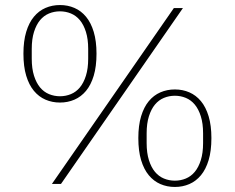

<svg xmlns="http://www.w3.org/2000/svg" viewBox="-20 -730 932 762"><path d="M186 0 670 -698H706L222 0ZM218 -323Q187 -323 160.5 -334.5Q134 -346 114.5 -369.5Q95 -393 84 -429.5Q73 -466 73 -517Q73 -567 84 -603.5Q95 -640 114.5 -663.5Q134 -687 160.5 -698.5Q187 -710 218 -710Q249 -710 275.5 -698.5Q302 -687 321.5 -663.5Q341 -640 352 -603.5Q363 -567 363 -517Q363 -466 352 -429.5Q341 -393 321.5 -369.5Q302 -346 275.5 -334.5Q249 -323 218 -323ZM218 -348Q241 -348 261.5 -356.5Q282 -365 297 -383Q312 -401 321 -429.5Q330 -458 330 -497V-536Q330 -575 321 -603.5Q312 -632 297 -650Q282 -668 261.5 -676.5Q241 -685 218 -685Q195 -685 174.5 -676.5Q154 -668 139 -650Q124 -632 115 -603.5Q106 -575 106 -536V-497Q106 -458 115 -429.5Q124 -401 139 -383Q154 -365 174.5 -356.5Q195 -348 218 -348ZM674 12Q643 12 616.5 0.5Q590 -11 570.5 -34.5Q551 -58 540 -94.5Q529 -131 529 -182Q529 -232 540 -268.5Q551 -305 570.5 -328.5Q590 -352 616.5 -363.5Q643 -375 674 -375Q705 -375 731.5 -363.5Q758 -352 777.5 -328.5Q797 -305 808 -268.5Q819 -232 819 -182Q819 -131 808 -94.5Q797 -58 777.5 -34.5Q758 -11 731.5 0.5Q705 12 674 12ZM674 -13Q697 -13 717.5 -21.5Q738 -30 753 -48Q768 -66 777 -94.5Q786 -123 786 -162V-201Q786 -240 777 -268.5Q768 -297 753 -315Q738 -333 717.5 -341.5Q697 -350 674 -350Q651 -350 630.5 -341.5Q610 -333 595 -315Q580 -297 571 -268.5Q562 -240 562 -201V-162Q562 -123 571 -94.5Q580 -66 595 -48Q610 -30 630.5 -21.5Q651 -13 674 -13Z"/></svg>

Font: IBM Plex Sans Thai ExtLt
Style: Regular
Weight: 200
Designer: Mike Abbink, Paul van der Laan, Pieter van Rosmalen, Ben Mitchell, Mark Frömberg
Foundry: Bold Monday
Version: Version 1.2